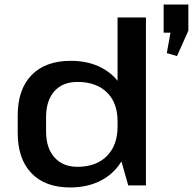

<svg xmlns="http://www.w3.org/2000/svg" viewBox="-20 -817 850 846"><path d="M289 9Q179 9 118.5 -54Q58 -117 58 -232V-308Q58 -423 119 -486Q180 -549 292 -549Q370 -549 428.5 -518Q487 -487 519.5 -429.5Q552 -372 552 -293V-251Q552 -172 519.5 -113.5Q487 -55 427.5 -23Q368 9 289 9ZM321 -82Q404 -82 451 -129.5Q498 -177 498 -259V-283Q498 -364 451 -410Q404 -456 321 -456Q256 -456 219.5 -415Q183 -374 183 -300V-238Q183 -165 220 -123.5Q257 -82 321 -82ZM498 -166V-740H623V0H545ZM810 -797V-682L760 -570L715 -583L746 -756L780 -673H701V-797Z"/></svg>

Font: Pathway Extreme 28pt SemiBold
Style: Regular
Weight: 600
Designer: Eduardo Rodriguez Tunni
Foundry: Eduardo Rodriguez Tunni
Version: Version 1.001;gftools[0.9.26]